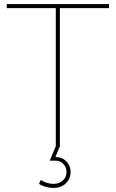

<svg xmlns="http://www.w3.org/2000/svg" viewBox="-20 -719 566 939"><path d="M251 48.8Q283.2 48.8 304.2 69.8Q325.2 90.8 325.2 122.1Q325.2 156.2 301.5 178.2Q277.8 200.2 241.2 200.2Q223.1 200.2 203.1 194.6Q183.1 189 170.9 180.2L179.2 161.1Q190.4 168.9 207.8 174.6Q225.1 180.2 241.2 180.2Q269 180.2 287.1 164.1Q305.2 147.9 305.2 122.1Q305.2 99.1 290 83Q274.9 66.9 252 66.9H223.1L252.9 -3.9V-679.2H13.2V-699.2H513.2V-679.2H272.9V0H271Z"/></svg>

Font: Montserrat
Style: Thin
Weight: 250
Designer: Julieta Ulanovsky
Foundry: Julieta Ulanovsky
Version: Version 1.000;PS 002.000;hotconv 1.0.70;makeotf.lib2.5.58329